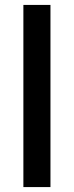

<svg xmlns="http://www.w3.org/2000/svg" viewBox="-20 -760 300 780"><path d="M185 0H75V-740H185Z"/></svg>

Font: Quattrocento Sans
Style: Bold
Weight: 700
Designer: Pablo Impallari
Foundry: Pablo Impallari, Igino Marini, Brenda Gallo
Version: Version 2.000